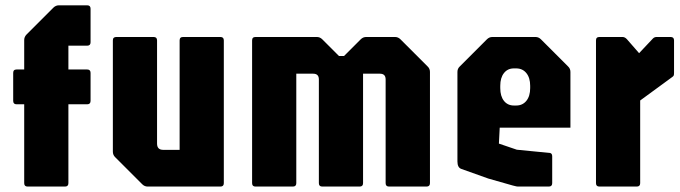

<svg xmlns="http://www.w3.org/2000/svg" viewBox="-20 -686 2499 706"><path d="M81.5 0Q69 0 69 -12.5V-538.5Q69 -550 77 -558.5L177 -658.5Q185.5 -666.5 197 -666.5H300.5Q313 -666.5 313 -654V-530.5Q313 -518 300.5 -518H231.5V-12.5Q231.5 0 219 0ZM41 -302.5Q28.5 -302.5 28.5 -315V-418Q28.5 -430.5 41 -430.5H300.5Q313 -430.5 313 -418V-315Q313 -302.5 300.5 -302.5Z M523 0Q511.5 0 503 -8.5L403 -108.5Q395 -116.5 395 -128.5V-537.5Q395 -550 407.5 -550H545Q557.5 -550 557.5 -537.5V-158Q557.5 -135 580 -135H640.5V-537.5Q640.5 -550 653 -550H790.5Q803 -550 803 -537.5V-12.5Q803 0 790.5 0Z M919.5 0Q907 0 907 -12.5V-537.5Q907 -550 919.5 -550H1145Q1156.5 -550 1165 -541.5L1226.5 -480H1245L1306.5 -541.5Q1315 -550 1326.5 -550H1432.5Q1444 -550 1452.5 -541.5L1552.5 -441.5Q1561 -433.5 1561 -421.5V-12.5Q1561 0 1548.5 0H1410.5Q1398 0 1398 -12.5V-394Q1398 -415 1377 -415H1315V-12.5Q1315 0 1302.5 0H1165Q1152.5 0 1152.5 -12.5V-394Q1152.5 -415 1131.5 -415H1069.5V-12.5Q1069.5 0 1057 0Z M1885.5 0Q1880.5 0 1875.2 -1.5Q1870 -3 1865 -4L1775.5 -29.5L1676 -65Q1662 -70 1662 -92.5V-421.5Q1662 -433.5 1670.5 -441.5L1770.5 -541.5Q1779 -550 1790.5 -550H1949Q1960.5 -550 1969 -541.5L2069 -441.5Q2077.5 -433.5 2077.5 -421.5V-216.5H1817.5L1814.5 -158L1880.5 -135.5L2002.5 -123.5Q2010.5 -122 2010.5 -111V-12.5Q2010.5 0 1998 0ZM1870 -298H1878Q1901.5 -298 1915.5 -315.2Q1929.5 -332.5 1929.5 -362V-370.5Q1929.5 -400 1915.5 -417.2Q1901.5 -434.5 1878 -434.5H1869.5Q1846.5 -434.5 1833 -417.2Q1819.5 -400 1819.5 -370.5V-362Q1819.5 -332.5 1833 -315.2Q1846.5 -298 1870 -298Z M2184 0Q2171.5 0 2171.5 -12.5V-537.5Q2171.5 -550 2184 -550H2269Q2278 -550 2285.5 -541.5L2330 -490.5L2380.5 -544Q2386 -550 2394.5 -550H2446Q2458.5 -550 2458.5 -537.5V-419Q2458.5 -411 2457.2 -408.2Q2456 -405.5 2451.5 -402.5L2334 -316.5V-12.5Q2334 0 2321.5 0Z"/></svg>

Font: Jaro 24pt
Style: Regular
Weight: 400
Designer: Agyei Archer, Celine Hurka, Mirko Velimirović
Version: Version 1.000